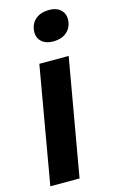

<svg xmlns="http://www.w3.org/2000/svg" viewBox="-114 -773 487 818"><g transform="rotate(-15 129.5 -363.5)"><path d="M130.9 0H2L91.8 -516.1H221.2ZM173.8 -592.8Q142.6 -592.8 124.3 -608.9Q106 -625 106 -649.9Q106 -684.6 128.7 -705.8Q151.4 -727.1 191.9 -727.1Q222.7 -727.1 240.7 -710.9Q258.8 -694.8 258.8 -669.9Q258.8 -635.7 236.3 -614.3Q213.9 -592.8 173.8 -592.8Z"/></g></svg>

Font: Creato Display
Style: Bold Italic
Weight: 700
Italic angle: -10°
Version: Version 1.000